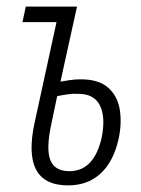

<svg xmlns="http://www.w3.org/2000/svg" viewBox="-20 -551 428 581"><path d="M186 10Q43 10 85 -181L151 -484H48L58 -531H213L163 -304Q175 -306 191 -308.5Q207 -311 224 -311Q279 -311 307.5 -285.5Q336 -260 342.5 -219Q349 -178 339 -131Q324 -63 285 -26.5Q246 10 186 10ZM136 -179Q119 -102 132 -67.5Q145 -33 190 -33Q265 -33 288 -136Q300 -199 281.5 -233.5Q263 -268 215 -267Q201 -268 184 -265.5Q167 -263 153 -260Z"/></svg>

Font: Noto Sans ExtraCondensed Light
Style: Italic
Weight: 300
Width: 2
Italic angle: -12°
Designer: Monotype Design Team
Foundry: Monotype Imaging Inc.
Version: Version 2.013; ttfautohint (v1.8.4.7-5d5b)